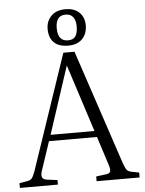

<svg xmlns="http://www.w3.org/2000/svg" viewBox="-62 -998 788 1047"><g transform="rotate(-5 332.0 -474.5)"><path d="M335 -750Q281.7 -750 255.9 -776.6Q230 -803.2 230 -850.1Q230 -892.6 257.6 -920.9Q285.2 -949.2 335.9 -949.2Q384.8 -949.2 411.9 -922.6Q439 -896 439 -852.1Q439 -806.2 411.6 -778.1Q384.3 -750 335 -750ZM335.9 -778.8Q364.7 -778.8 377 -797.1Q389.2 -815.4 389.2 -850.1Q389.2 -882.8 375.5 -901.4Q361.8 -919.9 334 -919.9Q279.8 -919.9 279.8 -850.1Q279.8 -778.8 335.9 -778.8ZM3.9 0V-25.9L45.9 -33.2Q64 -36.1 72 -45.4Q80.1 -54.7 90.8 -84L304.2 -713.9H365.2L575.2 -84Q585 -56.6 593 -47.1Q601.1 -37.6 621.1 -34.2L659.2 -26.9V0H423.8V-25.9L479 -33.2Q497.6 -35.2 501.5 -46.1Q505.4 -57.1 498 -81.1L446.8 -240.2H184.1L131.8 -84Q124 -62.5 128.4 -48.8Q132.8 -35.2 153.8 -32.2L211.9 -24.9V0ZM195.8 -273.9H436L317.9 -640.1H315.9Z"/></g></svg>

Font: Literata Light
Style: Regular
Weight: 300
Designer: Latin by Veronika Burian and Jose Scaglione. Greek by Irene Vlachou. Cyrillic by Vera Evstafieva.
Foundry: TypeTogether
Version: Version 3.021